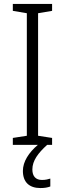

<svg xmlns="http://www.w3.org/2000/svg" viewBox="-20 -734 329 973"><path d="M144 125C144 80 173 42 219 0H244V-35L173 -46V-667L244 -679V-714H45V-679L116 -667V-46L45 -35V0H172C126 39 96 85 96 132C96 189 128 219 185 219C206 219 222 216 235 211V171C226 174 211 178 193 178C161 178 144 159 144 125Z"/></svg>

Font: Noto Sans Devanagari SemiCondensed Light
Style: Regular
Weight: 300
Width: 4
Designer: Jelle Bosma - Monotype Design Team
Foundry: Monotype Imaging Inc.
Version: Version 2.004